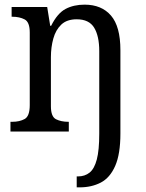

<svg xmlns="http://www.w3.org/2000/svg" viewBox="-20 -566 629 826"><path d="M310 240V193H315Q345 193 365.5 176.5Q386 160 396.5 120Q407 80 407 9V-346Q407 -411 385 -447Q363 -483 310 -483Q268 -483 244 -460.5Q220 -438 209.5 -400.5Q199 -363 199 -320V-109Q199 -64 221 -53Q243 -42 274 -42H276V0H25V-42H33Q64 -42 86 -54Q108 -66 108 -114V-426Q108 -471 86 -482.5Q64 -494 33 -494H30V-536H183L196 -455H200Q227 -509 262 -527.5Q297 -546 344 -546Q417 -546 457.5 -499Q498 -452 498 -350V8Q498 97 475.5 148Q453 199 413.5 219.5Q374 240 323 240Z"/></svg>

Font: Noto Serif Khmer SemiCondensed
Style: Regular
Weight: 400
Width: 4
Designer: Danh Hong and the Monotype Design Team
Foundry: Monotype Imaging Inc.
Version: Version 2.004; ttfautohint (v1.8.4.7-5d5b)